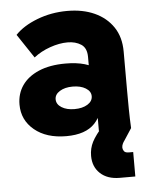

<svg xmlns="http://www.w3.org/2000/svg" viewBox="-51 -546 630 790"><g transform="rotate(-5 263.5 -151.5)"><path d="M343 0V-145L325 -202V-307Q325 -344 302 -359Q279 -374 246 -374Q212 -374 173.5 -360.5Q135 -347 106 -324L40 -423Q73 -458 131.5 -480.5Q190 -503 256 -503Q320 -503 368.5 -481Q417 -459 445 -417.5Q473 -376 473 -316V-155Q473 -116 473.5 -77.5Q474 -39 476 0ZM208 10Q126 10 76.5 -31Q27 -72 27 -136Q27 -181 50.5 -215Q74 -249 119.5 -268.5Q165 -288 230 -288Q321 -288 364.5 -249Q408 -210 408 -145H364Q364 -71 326 -30.5Q288 10 208 10ZM251 -98Q284 -98 305 -111Q326 -124 326 -145Q326 -165 305 -178Q284 -191 251 -191Q219 -191 198 -178Q177 -165 177 -145Q177 -124 198 -111Q219 -98 251 -98ZM412 200Q361 200 331.5 172.5Q302 145 302 100Q302 69 315.5 42.5Q329 16 364 -23L408 -72L476 0L444 49Q440 54 436.5 61.5Q433 69 433 77Q433 84 438 91.5Q443 99 458 99H476V200Z"/></g></svg>

Font: SUSE ExtraBold
Style: Regular
Weight: 800
Designer: Rene Bieder
Foundry: SUSE
Version: Version 1.000